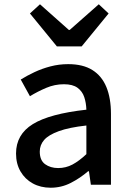

<svg xmlns="http://www.w3.org/2000/svg" viewBox="-20 -864 615 898"><path d="M217 14Q170 14 133.5 -6Q97 -26 76 -62Q55 -98 55 -146Q55 -235 133.5 -283.5Q212 -332 384 -351Q383 -383 374 -410Q365 -437 342.5 -453.5Q320 -470 279 -470Q236 -470 196 -453Q156 -436 120 -414L77 -492Q106 -510 141 -526.5Q176 -543 216 -553.5Q256 -564 299 -564Q368 -564 412 -536.5Q456 -509 477.5 -457Q499 -405 499 -331V0H405L396 -63H392Q355 -31 311 -8.5Q267 14 217 14ZM252 -78Q288 -78 319 -94.5Q350 -111 384 -143V-277Q303 -268 255 -250.5Q207 -233 186.5 -209.5Q166 -186 166 -155Q166 -114 191 -96Q216 -78 252 -78ZM246 -647 120 -801 167 -844 302 -724H306L442 -844L488 -801L362 -647Z"/></svg>

Font: Noto Sans SC Medium
Style: Regular
Weight: 500
Designer: Ryoko NISHIZUKA  (kana, bopomofo & ideographs); Paul D. Hunt (Latin, Greek & Cyrillic); Sandoll Communications , Soo-you
Foundry: Adobe
Version: Version 2.004-H2;hotconv 1.0.118;makeotfexe 2.5.65603